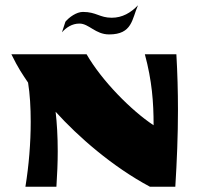

<svg xmlns="http://www.w3.org/2000/svg" viewBox="-20 -705 755 725"><path d="M527 -500C554 -400 560 -319 560 -232C475 -288 364 -401 307 -500H23C50 -445 64 -426 86 -393C93 -350 96 -299 96 -245C96 -166 89 -80 76 0H193C196 -45 198 -91 198 -134C198 -189 195 -241 190 -283C275 -189 404 -76 546 0H642C648 -97 652 -193 652 -290C652 -360 650 -430 646 -500ZM501 -685C474 -657 442 -638 402 -638C356 -638 344 -660 293 -660C269 -660 241 -640 227 -623L214 -583C230 -601 252 -616 280 -616C316 -616 340 -575 392 -575C480 -575 478 -633 501 -685Z"/></svg>

Font: Ruslan Display
Style: Regular
Weight: 400
Designer: Denis Masharov, Vladimir Rabdu
Foundry: Denis Masharov, Vladimir Rabdu
Version: Version 1.001